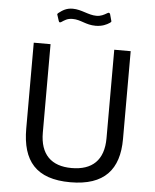

<svg xmlns="http://www.w3.org/2000/svg" viewBox="-61 -975 836 1036"><g transform="rotate(5 357.0 -457.0)"><path d="M496 -865C504 -870 506 -874 503 -879L494 -912C491 -920 486 -921 478 -916C461 -906 445 -897 421 -897C377 -897 339 -924 291 -924C256 -924 236 -910 215 -894C209 -889 209 -886 212 -880L221 -852C224 -843 228 -843 235 -847C252 -858 266 -869 295 -869C340 -869 367 -843 421 -843C457 -843 481 -855 496 -865ZM622 -247V-723H533V-244C533 -124 470 -67 359 -67C249 -67 188 -126 188 -244V-723H97V-258C97 -83 173 10 359 10C543 10 622 -82 622 -247Z"/></g></svg>

Font: United Sans
Style: Regular
Weight: 400
Designer: Pablo Impallari, Rodrigo Fuenzalida (Modified by Dan O. Williams)
Version: Version 1.000;PS 001.000;hotconv 1.0.88;makeotf.lib2.5.64775